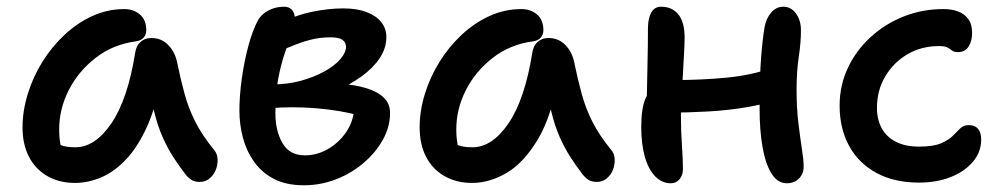

<svg xmlns="http://www.w3.org/2000/svg" viewBox="-20 -534 2983 571"><path d="M203 10Q156 10 120.5 -10.5Q85 -31 66 -68Q47 -105 47 -155Q47 -204 62.5 -254.5Q78 -305 106 -350Q134 -395 172 -430.5Q210 -466 255 -486.5Q300 -507 350 -507Q377 -507 396 -491Q415 -475 415 -444Q415 -431 407 -422Q399 -413 384 -411Q316 -402 264.5 -362Q213 -322 184.5 -266Q156 -210 156 -149Q156 -124 160 -103.5Q164 -83 178 -51L121 -131Q144 -109 160.5 -102.5Q177 -96 204 -96Q263 -96 311.5 -167.5Q360 -239 382 -377Q385 -398 398 -409.5Q411 -421 430 -421Q459 -421 479 -401.5Q499 -382 506 -352Q517 -298 529 -254.5Q541 -211 561 -171.5Q581 -132 616 -89Q626 -78 627 -61.5Q628 -45 622 -29.5Q616 -14 603.5 -3.5Q591 7 574 7Q559 7 549.5 1Q540 -5 532 -15Q512 -41 495 -67.5Q478 -94 463.5 -126.5Q449 -159 438.5 -202.5Q428 -246 421 -305L460 -307Q445 -219 417.5 -158Q390 -97 355 -60Q320 -23 281 -6.5Q242 10 203 10Z M884 17Q830 17 793.5 -2.5Q757 -22 734.5 -54.5Q712 -87 702 -126Q692 -165 692 -205Q692 -249 699 -299.5Q706 -350 718.5 -397Q731 -444 748 -475Q756 -488 768 -496.5Q780 -505 794.5 -509.5Q809 -514 825 -514Q840 -514 848.5 -504.5Q857 -495 857 -477Q857 -461 848.5 -437Q840 -413 828 -379Q816 -345 807.5 -300.5Q799 -256 799 -198Q799 -145 820 -108.5Q841 -72 887 -72Q922 -72 954 -90Q986 -108 1008 -139Q1030 -170 1033 -208L1045 -191Q1022 -198 989.5 -203.5Q957 -209 920.5 -212Q884 -215 848.5 -215Q813 -215 786 -212L790 -283Q836 -283 875.5 -294Q915 -305 945.5 -322Q976 -339 992.5 -358.5Q1009 -378 1009 -395Q1009 -408 998.5 -415.5Q988 -423 963 -423Q931 -423 902.5 -415.5Q874 -408 847 -396.5Q820 -385 791 -376Q775 -373 762.5 -381.5Q750 -390 750 -406Q751 -423 766.5 -437.5Q782 -452 801 -460Q856 -488 906 -498.5Q956 -509 1001 -509Q1042 -509 1070.5 -498Q1099 -487 1114 -468Q1129 -449 1129 -424Q1129 -391 1109.5 -361.5Q1090 -332 1055.5 -307Q1021 -282 978 -263.5Q935 -245 888 -237L900 -286Q949 -288 992 -285Q1035 -282 1068.5 -272Q1102 -262 1121 -244Q1140 -226 1140 -198Q1140 -157 1119 -119Q1098 -81 1062 -50Q1026 -19 980 -1Q934 17 884 17Z M1384 10Q1337 10 1301.5 -10.5Q1266 -31 1247 -68Q1228 -105 1228 -155Q1228 -204 1243.5 -254.5Q1259 -305 1287 -350Q1315 -395 1353 -430.5Q1391 -466 1436 -486.5Q1481 -507 1531 -507Q1558 -507 1577 -491Q1596 -475 1596 -444Q1596 -431 1588 -422Q1580 -413 1565 -411Q1497 -402 1445.5 -362Q1394 -322 1365.5 -266Q1337 -210 1337 -149Q1337 -124 1341 -103.5Q1345 -83 1359 -51L1302 -131Q1325 -109 1341.5 -102.5Q1358 -96 1385 -96Q1444 -96 1492.5 -167.5Q1541 -239 1563 -377Q1566 -398 1579 -409.5Q1592 -421 1611 -421Q1640 -421 1660 -401.5Q1680 -382 1687 -352Q1698 -298 1710 -254.5Q1722 -211 1742 -171.5Q1762 -132 1797 -89Q1807 -78 1808 -61.5Q1809 -45 1803 -29.5Q1797 -14 1784.5 -3.5Q1772 7 1755 7Q1740 7 1730.5 1Q1721 -5 1713 -15Q1693 -41 1676 -67.5Q1659 -94 1644.5 -126.5Q1630 -159 1619.5 -202.5Q1609 -246 1602 -305L1641 -307Q1621 -189 1579.5 -119.5Q1538 -50 1487 -20Q1436 10 1384 10Z M1975 11Q1948 11 1928 -10Q1908 -31 1897.5 -68.5Q1887 -106 1887 -157Q1887 -213 1900.5 -243Q1914 -273 1932 -285Q1942 -291 1957 -293.5Q1972 -296 1992 -296Q2065 -296 2140 -303Q2215 -310 2279 -333L2316 -247Q2268 -227 2208.5 -216.5Q2149 -206 2086.5 -202.5Q2024 -199 1966 -199L1903 -214Q1904 -273 1905.5 -336.5Q1907 -400 1907 -451Q1907 -478 1916.5 -496Q1926 -514 1946 -514Q1979 -514 1997.5 -491Q2016 -468 2016 -423Q2016 -400 2014 -369.5Q2012 -339 2010.5 -306Q2009 -273 2007 -243.5Q2005 -214 2005 -194Q2005 -144 2008 -102Q2011 -60 2011 -31Q2011 -13 2001 -1Q1991 11 1975 11ZM2320 11Q2292 11 2274 -18.5Q2256 -48 2247.5 -98Q2239 -148 2239 -209Q2239 -305 2243.5 -363Q2248 -421 2254 -454Q2258 -478 2273 -496Q2288 -514 2309 -514Q2333 -514 2347.5 -493.5Q2362 -473 2362 -444Q2362 -408 2355.5 -365Q2349 -322 2349 -268Q2349 -212 2354.5 -167Q2360 -122 2365 -90Q2370 -58 2370 -38Q2370 -17 2356 -3Q2342 11 2320 11Z M2713 9Q2639 9 2586 -20Q2533 -49 2505 -100.5Q2477 -152 2477 -220Q2477 -280 2501.5 -332Q2526 -384 2569 -423.5Q2612 -463 2667.5 -485Q2723 -507 2786 -507Q2810 -507 2829 -500Q2848 -493 2859.5 -477.5Q2871 -462 2871 -436Q2871 -412 2860.5 -395.5Q2850 -379 2829 -379Q2817 -379 2811 -384Q2805 -389 2797.5 -393Q2790 -397 2773 -397Q2720 -397 2678.5 -372.5Q2637 -348 2612.5 -306.5Q2588 -265 2588 -213Q2588 -179 2602 -153Q2616 -127 2644 -112.5Q2672 -98 2713 -98Q2756 -98 2779 -108Q2802 -118 2814 -130.5Q2826 -143 2836 -152.5Q2846 -162 2862 -162Q2879 -162 2888.5 -151Q2898 -140 2898 -119Q2898 -82 2873.5 -53Q2849 -24 2807.5 -7.5Q2766 9 2713 9Z"/></svg>

Font: Shantell Sans Medium
Style: Regular
Weight: 500
Designer: Stephen Nixon, Anya Danilova, Shantell Martin
Foundry: Arrow Type
Version: Version 1.011;[c5ecc13dd]